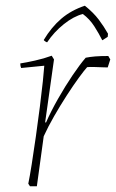

<svg xmlns="http://www.w3.org/2000/svg" viewBox="-20 -652 406 672"><path d="M85 0 79 -9Q84 -33 91 -77Q98 -121 105.5 -174Q113 -227 119.5 -278Q126 -329 130 -367.5Q134 -406 135 -422L54 -414Q51 -420 51 -430Q71 -433 102.5 -440Q134 -447 161 -457L169 -444L138 -224L141 -223Q158 -262 183 -306Q208 -350 234 -388.5Q260 -427 280 -450Q295 -453 313 -454.5Q331 -456 359 -456L366 -444L357 -416Q351 -416 337.5 -416.5Q324 -417 309.5 -417.5Q295 -418 285 -417Q275 -406 256 -380Q237 -354 214 -318.5Q191 -283 169.5 -245.5Q148 -208 133 -175L109 0ZM277 -632Q307 -608 325.5 -583.5Q344 -559 358 -534L357 -523L338 -511Q326 -535 310 -560Q294 -585 270 -603Q238 -595 203.5 -567.5Q169 -540 145 -504Q143 -504 138.5 -507Q134 -510 133 -512Q160 -557 194.5 -586.5Q229 -616 277 -632Z"/></svg>

Font: Labrada ExtraLight
Style: Italic
Weight: 200
Italic angle: -7°
Designer: Mercedes Jáuregui
Foundry: Omnibus-Type Team
Version: Version 1.000; ttfautohint (v1.8.4.7-5d5b)